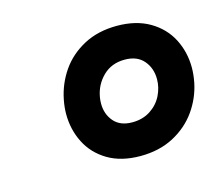

<svg xmlns="http://www.w3.org/2000/svg" viewBox="-60 -803 552 481"><g transform="rotate(-15 216.0 -562.5)"><path d="M97.7 -547.4Q97.7 -564.9 101.6 -584.5Q109.4 -623.5 131.8 -656Q154.3 -688.5 191.4 -708.3Q228.5 -728 277.3 -728Q327.1 -728 362.1 -707.5Q397 -687 414.6 -652.8Q432.1 -618.7 432.1 -578.1Q432.1 -561 428.2 -540.5Q420.4 -502 397.5 -469.5Q374.5 -437 337.2 -417.2Q299.8 -397.5 251 -397.5Q201.2 -397.5 166.7 -418Q132.3 -438.5 115 -472.7Q97.7 -506.8 97.7 -547.4ZM340.3 -573.2Q340.3 -601.6 323.5 -621.3Q306.6 -641.1 274.4 -641.1Q240.2 -641.1 218 -619.4Q195.8 -597.7 190.4 -566.4Q189 -558.6 189 -549.8Q189 -522.5 205.3 -503.4Q221.7 -484.4 252.9 -484.4Q279.8 -484.4 299.8 -497.3Q319.8 -510.3 330.1 -530.8Q340.3 -551.3 340.3 -573.2Z"/></g></svg>

Font: Reddit Sans Chocolate ExBold
Style: Italic
Weight: 800
Italic angle: -11.25°
Designer: Stephen Hutchings
Version: Version 1.013